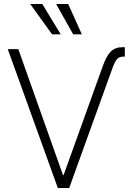

<svg xmlns="http://www.w3.org/2000/svg" viewBox="-20 -957 675 977"><path d="M602.5 -716.8H615.2V-668.9H608.4Q586.9 -668.9 575.9 -656.7Q564.9 -644.5 553.7 -614.3L332 0H274.4L19.5 -707H73.2L300.8 -65.4L303.7 -66.4L502.9 -620.1Q520.5 -670.9 543 -693.8Q565.4 -716.8 602.5 -716.8ZM133.8 -936.5H195.3L289.1 -782.2H245.1ZM265.6 -936.5H327.1L396.5 -782.2H352.5Z"/></svg>

Font: Pretendard ExtraLight
Style: Regular
Weight: 200
Designer: Base glyphs from Inter by Rasmus Andersson; Hangeul glyphs from Noto Sans CJK(Source Han Sans) by Jang Soo-young and Kan
Foundry: Kil Hyung-jin
Version: Version 1.309